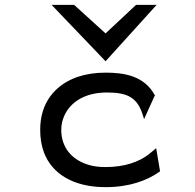

<svg xmlns="http://www.w3.org/2000/svg" viewBox="-20 -762 807 793"><path d="M416 -509 627 -742H542L416 -624L286 -742H193ZM575 -270 620 -369 618 -371C575 -449 492 -462 416 -462C373 -462 335 -456 299 -444C207 -411 146 -338 146 -226C146 -192 151 -160 162 -131C194 -48 278 11 416 11C515 11 589 -17 639 -53L641 -55L625 -150L595 -125C555 -94 496 -72 416 -72C388 -72 363 -75 340 -83C276 -104 233 -153 233 -226C233 -248 238 -268 247 -287C272 -340 330 -380 422 -380C509 -380 549 -358 571 -283Z"/></svg>

Font: Charger Monospace
Style: Regular
Weight: 400
Designer: Jasper
Foundry: Cannot Into Space Fonts
Version: Version 0.980